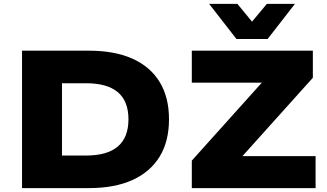

<svg xmlns="http://www.w3.org/2000/svg" viewBox="-20 -965 1680 985"><path d="M93 0V-705H436Q568 -705 659.5 -664Q751 -623 799 -544.5Q847 -466 847 -353Q847 -240 799 -161.5Q751 -83 659.5 -41.5Q568 0 436 0ZM298 -167H421Q530 -167 584.5 -213.5Q639 -260 639 -353Q639 -446 584.5 -492Q530 -538 421 -538H298ZM964 0V-141L1379 -603L1394 -541H964V-705H1585V-566L1168 -102L1153 -164H1599V0ZM1193 -765 1053 -945H1198L1273 -854L1349 -945H1493L1353 -765Z"/></svg>

Font: Nunito Sans 7pt SemiExpanded Black
Style: Regular
Weight: 900
Width: 6
Designer: Vernon Adams
Foundry: Vernon Adams
Version: Version 3.101;gftools[0.9.27]